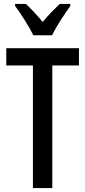

<svg xmlns="http://www.w3.org/2000/svg" viewBox="-20 -1053 436 980"><path d="M150 -873H246C267 -918 310 -982 339 -1023V-1033H285C253 -1002 231 -981 198 -941C169 -976 136 -1011 112 -1033H57V-1023C90 -978 130 -915 150 -873ZM247 -93V-719H383V-807H12V-719H148V-93Z"/></svg>

Font: Noto Sans Kannada UI ExtraCondensed Medium
Style: Regular
Weight: 500
Width: 2
Designer: Jelle Bosma - Monotype Design Team
Foundry: Monotype Imaging Inc.
Version: Version 2.005